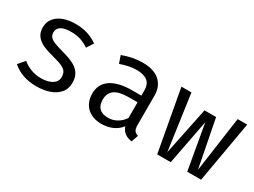

<svg xmlns="http://www.w3.org/2000/svg" viewBox="-44 -1002 1935 1465"><g transform="rotate(30 923.0 -269.5)"><path d="M421 -145.1Q421 -171.8 411.5 -189Q402.1 -206.2 374.1 -220.5Q346.2 -234.9 290.3 -248.7Q228.2 -264.1 189 -282.3Q149.7 -300.5 127.9 -329.7Q106.2 -359 106.2 -404.1Q106.2 -448.7 131.8 -482.1Q157.4 -515.4 203.8 -533.3Q250.3 -551.3 311.3 -551.3Q372.3 -551.3 421.3 -535.1Q470.3 -519 507.2 -491.8L469.2 -433.3Q435.4 -456.4 398.2 -469Q361 -481.5 312.3 -481.5Q251.3 -481.5 223.3 -462.8Q195.4 -444.1 195.4 -410.8Q195.4 -386.7 208.5 -371.3Q221.5 -355.9 251 -343.8Q280.5 -331.8 339 -315.9Q397.4 -300 434.9 -280.5Q472.3 -261 493.3 -229.5Q514.4 -197.9 514.4 -149.2Q514.4 -94.4 482.6 -58.2Q450.8 -22.1 399.2 -5.1Q347.7 11.8 286.7 11.8Q159.5 11.8 75.4 -61L124.6 -117.9Q157.4 -90.3 199 -74.9Q240.5 -59.5 286.7 -59.5Q348.7 -59.5 384.9 -82.6Q421 -105.6 421 -145.1Z M1105.1 -117.9Q1105.1 -86.2 1115.4 -71Q1125.6 -55.9 1149.2 -48.7L1128.2 11.8Q1050.3 1.5 1029.2 -64.1Q1000.5 -26.7 956.7 -7.4Q912.8 11.8 860 11.8Q806.7 11.8 767.2 -8.7Q727.7 -29.2 706.7 -66.9Q685.6 -104.6 685.6 -154.9Q685.6 -238.5 750.8 -283.1Q815.9 -327.7 939 -327.7H1018.5V-372.8Q1018.5 -429.2 985.6 -454.6Q952.8 -480 889.7 -480Q828.7 -480 749.2 -452.3L726.7 -517.4Q816.9 -551.3 903.1 -551.3Q1002.1 -551.3 1053.6 -504.9Q1105.1 -458.5 1105.1 -376.9ZM1018.5 -130.3V-269.2H940.5Q854.9 -269.2 816.4 -240Q777.9 -210.8 777.9 -155.9Q777.9 -53.8 882.1 -53.8Q922.1 -53.8 958.2 -74.1Q994.4 -94.4 1018.5 -130.3Z M1828.2 -540 1733.8 0H1611.8L1542.1 -396.4L1466.2 0H1347.2L1248.7 -540H1336.9L1405.6 -53.3L1491.8 -471.3H1593.8L1675.4 -53.3L1744.1 -540Z"/></g></svg>

Font: Fira Code Fixed
Style: Regular
Weight: 400
Monospace: yes
Designer: Carrois Corporate, Edenspiekermann AG, Nikita Prokopov
Foundry: Carrois Corporate, Edenspiekermann AG, Nikita Prokopov
Version: Version 5.002